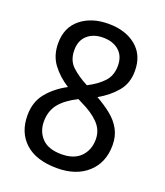

<svg xmlns="http://www.w3.org/2000/svg" viewBox="-135 -816 791 919"><g transform="rotate(20 260.0 -357.0)"><path d="M260 -724Q347 -724 401 -679.5Q455 -635 455 -554Q455 -492 419.5 -449.5Q384 -407 329 -376Q370 -353 403.5 -326.5Q437 -300 456.5 -265Q476 -230 476 -184Q476 -95 418 -42.5Q360 10 263 10Q157 10 100.5 -41Q44 -92 44 -180Q44 -249 82.5 -295.5Q121 -342 180 -373Q128 -406 96 -449.5Q64 -493 64 -555Q64 -635 119 -679.5Q174 -724 260 -724ZM258 -653Q209 -653 178.5 -626Q148 -599 148 -550Q148 -498 180 -468Q212 -438 262 -412Q311 -437 340.5 -468.5Q370 -500 370 -550Q370 -599 339.5 -626Q309 -653 258 -653ZM128 -179Q128 -128 160.5 -94Q193 -60 260 -60Q324 -60 357.5 -94.5Q391 -129 391 -183Q391 -230 357.5 -264.5Q324 -299 264 -327L247 -336Q187 -306 157.5 -269.5Q128 -233 128 -179Z"/></g></svg>

Font: Noto Sans Myanmar SemiCondensed
Style: Regular
Weight: 400
Width: 4
Designer: Monotype Design Team
Foundry: Monotype Imaging Inc.
Version: Version 2.107; ttfautohint (v1.8.4.7-5d5b)